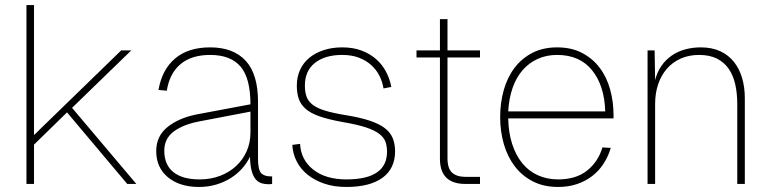

<svg xmlns="http://www.w3.org/2000/svg" viewBox="-20 -730 3061 762"><path d="M85 0V-710H115V-194L461 -530H501L266 -302L521 0H485L246 -284L115 -156V0Z M770 12Q693 12 646.5 -26.5Q600 -65 600 -130Q600 -190 645 -226Q690 -262 761 -276L974 -316Q974 -420 934.5 -466Q895 -512 814 -512Q740 -512 696.5 -475.5Q653 -439 642 -370L609 -373Q623 -454 675 -498Q727 -542 814 -542Q906 -542 955 -489Q1004 -436 1004 -326V-100Q1004 -57 1016 -43.5Q1028 -30 1054 -30H1060V0Q1055 1 1052 1Q1049 1 1045 1Q1029 1 1016 -3.5Q1003 -8 993.5 -20Q984 -32 978.5 -53Q973 -74 972 -108Q961 -84 941.5 -62Q922 -40 896 -23.5Q870 -7 838 2.5Q806 12 770 12ZM772 -18Q816 -18 853 -32Q890 -46 917 -71Q944 -96 959 -130Q974 -164 974 -204V-287L770 -248Q707 -236 669.5 -208Q632 -180 632 -132Q632 -76 668 -47Q704 -18 772 -18Z M1355 12Q1306 12 1267.5 -1Q1229 -14 1201 -36.5Q1173 -59 1157.5 -89.5Q1142 -120 1140 -155L1171 -159Q1174 -96 1223 -57Q1272 -18 1355 -18Q1516 -18 1516 -128Q1516 -150 1510 -167Q1504 -184 1485.5 -198.5Q1467 -213 1432 -224.5Q1397 -236 1338 -246Q1283 -256 1247.5 -268.5Q1212 -281 1192.5 -298.5Q1173 -316 1165.5 -338.5Q1158 -361 1158 -390Q1158 -425 1171 -453Q1184 -481 1207.5 -500.5Q1231 -520 1264.5 -531Q1298 -542 1338 -542Q1381 -542 1414.5 -529.5Q1448 -517 1472.5 -495.5Q1497 -474 1512 -445.5Q1527 -417 1533 -385L1502 -379Q1498 -405 1486 -429Q1474 -453 1453.5 -471.5Q1433 -490 1404.5 -501Q1376 -512 1338 -512Q1270 -512 1230 -480.5Q1190 -449 1190 -390Q1190 -364 1197 -345.5Q1204 -327 1222 -313.5Q1240 -300 1271.5 -290.5Q1303 -281 1352 -273Q1408 -264 1446 -251.5Q1484 -239 1506.5 -222Q1529 -205 1538.5 -182Q1548 -159 1548 -130Q1548 -61 1498 -24.5Q1448 12 1355 12Z M1827 0Q1726 0 1726 -100V-502H1633V-530H1726V-654H1756V-530H1885V-502H1756V-102Q1756 -61 1774.5 -44.5Q1793 -28 1829 -28H1885V0Z M2195 12Q2138 12 2095 -10Q2052 -32 2023 -70Q1994 -108 1979.5 -158.5Q1965 -209 1965 -265Q1965 -321 1979 -371.5Q1993 -422 2021.5 -460Q2050 -498 2092.5 -520Q2135 -542 2191 -542Q2248 -542 2290 -520Q2332 -498 2360 -461Q2388 -424 2401.5 -375Q2415 -326 2415 -272V-260H1997Q1998 -204 2012.5 -159Q2027 -114 2052.5 -82.5Q2078 -51 2114.5 -34.5Q2151 -18 2195 -18Q2266 -18 2310 -53Q2354 -88 2371 -145L2404 -143Q2394 -109 2375.5 -80.5Q2357 -52 2330.5 -31.5Q2304 -11 2270 0.5Q2236 12 2195 12ZM2382 -288Q2379 -390 2330 -451Q2281 -512 2191 -512Q2149 -512 2114.5 -496.5Q2080 -481 2054.5 -452Q2029 -423 2014.5 -381.5Q2000 -340 1997 -288Z M2550 0V-530H2578L2580 -412Q2588 -444 2605 -468.5Q2622 -493 2646 -509.5Q2670 -526 2699.5 -534Q2729 -542 2761 -542Q2806 -542 2839 -526.5Q2872 -511 2893.5 -483.5Q2915 -456 2925.5 -419.5Q2936 -383 2936 -341V0H2906V-317Q2906 -360 2898 -395.5Q2890 -431 2872 -457Q2854 -483 2825 -497.5Q2796 -512 2755 -512Q2714 -512 2681.5 -497.5Q2649 -483 2626.5 -457Q2604 -431 2592 -395.5Q2580 -360 2580 -317V0Z"/></svg>

Font: Geist Thin
Style: Regular
Weight: 400
Designer: Basement.studio, Andrés Briganti, Mateo Zaragoza
Foundry: Basement.studio, Vercel, Andrés Briganti, Guido Ferreyra, Mateo Zaragoza
Version: Version 1.401